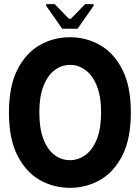

<svg xmlns="http://www.w3.org/2000/svg" viewBox="-20 -891 673 923"><path d="M23 -350Q23 -477 64 -557Q105 -637 171.5 -674.5Q238 -712 316 -712Q394 -712 460.5 -674.5Q527 -637 568 -557Q609 -477 609 -350Q609 -223 568 -143Q527 -63 460.5 -25.5Q394 12 316 12Q238 12 171.5 -25.5Q105 -63 64 -143Q23 -223 23 -350ZM169 -350Q169 -274 188.5 -223Q208 -172 241.5 -146.5Q275 -121 316 -121Q357 -121 391.5 -146.5Q426 -172 446 -223Q466 -274 466 -350Q466 -427 445.5 -478Q425 -529 391 -554Q357 -579 317 -579Q275 -579 241.5 -553Q208 -527 188.5 -476.5Q169 -426 169 -350ZM279 -753 202 -863V-871H243L311 -801H321L389 -871H430V-863L353 -753Z"/></svg>

Font: Phudu SemiBold
Style: Regular
Weight: 600
Version: Version 1.005;gftools[0.9.23]